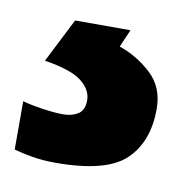

<svg xmlns="http://www.w3.org/2000/svg" viewBox="-60 -41 308 321"><g transform="rotate(10 93.5 120.0)"><path d="M204 122Q204 178 171.5 209Q139 240 53 240Q31 240 13.5 237Q-4 234 -18 230V148Q-4 152 16.5 155Q37 158 52 158Q66 158 76.5 151.5Q87 145 87 128Q87 110 69 96Q51 82 6 75L44 0H138L125 30Q155 40 179.5 62.5Q204 85 204 122Z"/></g></svg>

Font: Noto Sans Bamum
Style: Bold
Weight: 700
Designer: Monotype Design Team
Foundry: Monotype Imaging Inc.
Version: Version 2.002; ttfautohint (v1.8.4.7-5d5b)